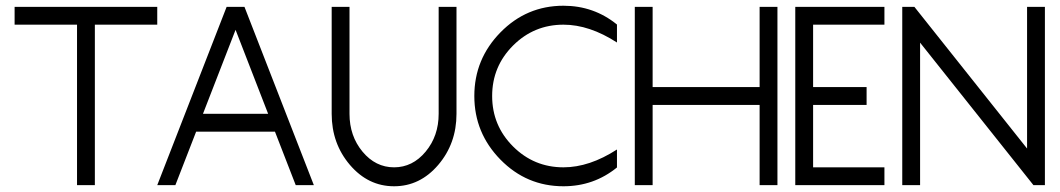

<svg xmlns="http://www.w3.org/2000/svg" viewBox="-20 -649 3714 673"><path d="M312.5 -562.5V0H250V-562.5H31.2V-625H531.2V-562.5Z M943.8 -187.5H667.5L594.7 0H531.2L774.4 -625H836.9L1080.1 0H1016.6ZM691.4 -250H919.9L805.7 -544.4Z M1142.6 -250V-625H1205.1V-250Q1205.1 -172.4 1250.7 -117.4Q1296.4 -62.5 1361.3 -62.5Q1426.3 -62.5 1471.9 -117.4Q1517.6 -172.4 1517.6 -250V-625H1580.1V-250Q1580.1 -146 1516.1 -71Q1452.1 3.9 1361.3 3.9Q1270.5 3.9 1206.5 -71Q1142.6 -146 1142.6 -250Z M1955.1 -62.5Q2045.9 -62.5 2142.6 -125V-62Q2061.5 3.9 1955.1 3.9Q1825.7 3.9 1734.1 -89.6Q1642.6 -183.1 1642.6 -312.5Q1642.6 -441.9 1734.1 -535.4Q1825.7 -628.9 1955.1 -628.9Q2061.5 -628.9 2142.6 -563V-500Q2045.9 -562.5 1955.1 -562.5Q1851.6 -562.5 1778.3 -489.3Q1705.1 -416 1705.1 -312.5Q1705.1 -209 1778.3 -135.7Q1851.6 -62.5 1955.1 -62.5Z M2267.6 -281.2V0H2205.1V-625H2267.6V-343.8H2642.6V-625H2705.1V0H2642.6V-281.2Z M3080.1 -625V-562.5H2830.1V-343.8H3017.6V-281.2H2830.1V-62.5H3080.1V0H2767.6V-625Z M3580.1 -128.4V-625H3642.6V0H3602.5L3205.1 -499.5V0H3142.6V-625H3185.1Z"/></svg>

Font: Juliett
Style: Regular
Weight: 400
Designer: GGBotNet
Foundry: GGBotNet
Version: 0.60